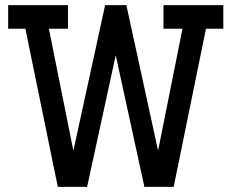

<svg xmlns="http://www.w3.org/2000/svg" viewBox="-20 -726 899 746"><path d="M204.6 0 78.6 -614.3H11.7V-706.1H244.1V-614.3H169.9L265.1 -140.6L387.7 -702.6L387.2 -706.1H472.2L471.7 -702.6L594.2 -140.6L689 -614.3H615.2V-706.1H847.7V-614.3H780.3L654.8 0H541L429.7 -511.2L318.4 0Z"/></svg>

Font: Kay Pho Du
Style: Bold
Weight: 700
Designer: Victor Gaultney, Khu Oo Reh
Foundry: SIL International
Version: Version 3.000